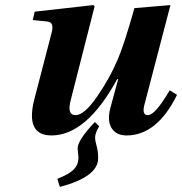

<svg xmlns="http://www.w3.org/2000/svg" viewBox="-20 -522 718 757"><path d="M109 -443 117 -476 348 -502 353 -497 259 -128Q243 -68 278 -68Q312 -68 362 -140Q412 -212 443 -285Q468 -341 510 -490L652 -502L551 -115Q537 -68 563 -68Q592 -68 649 -166L678 -148Q599 12 479 12Q438 12 420 -17Q402 -46 415 -96L446 -210H442Q321 12 183 12Q78 12 116 -133L183 -391Q195 -434 168 -437ZM206 183Q252 165 270 147Q288 129 289 105Q290 100 288 84Q286 68 286 63Q286 31 354 -41L371 -24Q355 3 355 19Q355 33 361 54Q367 75 367 102Q367 175 216 215Z"/></svg>

Font: Heuristica
Style: Bold Italic
Weight: 700
Italic angle: -13°
Version: Version 1.0.2